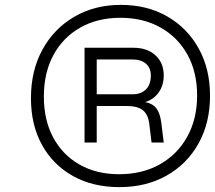

<svg xmlns="http://www.w3.org/2000/svg" viewBox="-20 -718 882 788"><path d="M842 -325Q842 -214 795 -129.5Q748 -45 664 2.5Q580 50 470 50Q361 50 279.5 4.5Q198 -41 152.5 -123Q107 -205 107 -315Q107 -428 154 -514Q201 -600 284.5 -649Q368 -698 476 -698Q584 -698 666.5 -650.5Q749 -603 795.5 -519Q842 -435 842 -325ZM469 -3Q564 -3 636 -43.5Q708 -84 748.5 -157Q789 -230 789 -326Q789 -422 749.5 -493.5Q710 -565 639 -605Q568 -645 474 -645Q380 -645 309 -604.5Q238 -564 199 -491.5Q160 -419 160 -321Q160 -225 198.5 -153.5Q237 -82 306.5 -42.5Q376 -3 469 -3ZM500 -283H377V-133H327V-522H528Q584 -522 618 -491Q652 -460 652 -408Q652 -368 631.5 -339Q611 -310 576 -299Q607 -293 622 -273Q637 -253 642 -214L652 -133H602L593 -207Q589 -247 567 -265Q545 -283 500 -283ZM523 -474H377V-331H523Q559 -331 579 -351Q599 -371 599 -408Q599 -439 579 -456.5Q559 -474 523 -474Z"/></svg>

Font: Overused Grotesk Light
Style: Italic
Weight: 300
Italic angle: -10°
Version: Version 0.003